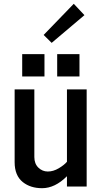

<svg xmlns="http://www.w3.org/2000/svg" viewBox="-20 -989 527 1018"><path d="M427.7 -908.7 253.9 -761.7 211.4 -803.7 371.1 -968.8ZM283.2 -583.5V-702.1H401.4V-583.5ZM97.7 -583.5V-702.1H215.8V-583.5ZM57.6 -128.9V-515.1H162.1V-156.2Q162.1 -121.1 183.3 -100.3Q204.6 -79.6 233.6 -79.6Q262.7 -79.6 291.7 -96.9Q320.8 -114.3 335 -131.3V-515.1H439.5V0H335V-54.7Q271.5 8.8 203.1 8.8Q141.6 8.8 101.1 -23.4Q57.6 -58.1 57.6 -128.9Z"/></svg>

Font: News Cycle
Style: Bold
Weight: 700
Version: Version 0.5.1